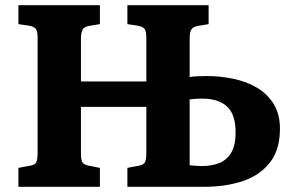

<svg xmlns="http://www.w3.org/2000/svg" viewBox="-20 -720 1127 740"><path d="M51 0V-73L94 -81Q114 -84 119.5 -94.5Q125 -105 125 -132V-572Q125 -598 119 -607.5Q113 -617 92 -621L51 -627V-700H365V-627L322 -620Q303 -616 297.5 -604.5Q292 -593 292 -569V-406H544V-572Q544 -598 538 -607.5Q532 -617 511 -621L471 -627V-700H784V-627L742 -620Q722 -616 716.5 -604.5Q711 -593 711 -569V-423Q733 -427 776 -427Q830 -427 881 -416Q932 -405 972 -381Q1012 -357 1035.5 -318Q1059 -279 1059 -224Q1059 -144 1021 -94.5Q983 -45 917 -22.5Q851 0 765 0H471V-73L513 -81Q533 -84 538.5 -94.5Q544 -105 544 -132V-308H292V-128Q292 -102 298 -93.5Q304 -85 324 -81L365 -73V0ZM711 -83Q724 -82 735 -81Q746 -80 759 -80Q794 -80 823.5 -91Q853 -102 870.5 -130.5Q888 -159 888 -210Q888 -279 855 -309.5Q822 -340 758 -340Q745 -340 731.5 -339Q718 -338 711 -337Z"/></svg>

Font: Literata 12pt
Style: Bold
Weight: 700
Designer: Latin by Veronika Burian and Jose Scaglione. Greek by Irene Vlachou. Cyrillic by Vera Evstafieva.
Foundry: TypeTogether
Version: Version 3.002